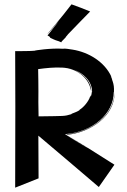

<svg xmlns="http://www.w3.org/2000/svg" viewBox="-20 -846 584 886"><path d="M238 -734C244 -740 250 -747 254 -752L200 -683C197 -682 205 -680 210 -676H208C212 -674 212 -673 210 -674C211 -673 212 -673 212 -673L211 -672C222 -667 233 -661 244 -658C255 -654 247 -658 262 -651H263C264 -654 264 -654 265 -655C271 -662 286 -675 284 -676C289 -681 289 -682 294 -688C335 -731 369 -765 396 -793C348 -813 360 -807 310 -826L274 -780C219 -712 205 -699 197 -686C204 -693 240 -736 257 -757ZM290 -222 373 -168 280 -227C406 -236 505 -320 505 -422C506 -416 506 -424 506 -436C506 -453 501 -468 498 -476C495 -487 497 -482 493 -490C492 -492 494 -490 496 -486L491 -496L494 -492C463 -560 390 -605 315 -617C272 -624 278 -621 270 -621C216 -625 137 -613 140 -612C124 -610 67 -610 50 -610C51 -388 51 -363 50 20L158 -23L157 -220C158 -220 435 16 436 17L508 -86L315 -208C473 -108 319 -203 290 -222ZM157 -374C158 -439 156 -527 156 -527C192 -532 230 -536 268 -534C330 -531 387 -491 399 -432L401 -422C403 -476 350 -520 291 -532C281 -534 320 -529 353 -506C343 -513 331 -520 318 -525C366 -509 405 -470 405 -422C403 -425 404 -414 400 -403C400 -402 400 -405 399 -406C399 -404 397 -397 397 -402L396 -399V-401C389 -378 366 -351 348 -340C346 -338 347 -338 346 -337C344 -336 337 -331 323 -326C314 -323 308 -320 309 -319C274 -309 284 -311 158 -309ZM509 -421C505 -308 397 -236 286 -226L289 -224C398 -234 511 -311 509 -421ZM290 -222 285 -225ZM289 -224 315 -208C307 -213 298 -218 289 -224Z"/></svg>

Font: HIVNotRetro
Style: Regular
Weight: 400
Designer: Feorag
Foundry: Feorag
Version: Version 1.000;PS 001.000;hotconv 1.0.88;makeotf.lib2.5.64775